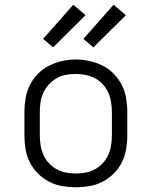

<svg xmlns="http://www.w3.org/2000/svg" viewBox="-20 -782 640 810"><path d="M300 8Q271 8 242 3Q213 -2 187 -15.5Q161 -29 140 -50Q119 -71 106 -97Q93 -123 88 -152Q83 -181 83 -210V-310Q83 -339 88 -368Q93 -397 106 -423Q119 -449 140 -470.5Q161 -492 187 -505Q213 -518 242 -524.5Q271 -531 300 -531Q329 -531 358 -524.5Q387 -518 413 -505Q439 -492 460 -470.5Q481 -449 494 -423Q507 -397 512 -368Q517 -339 517 -310V-210Q517 -181 512 -152Q507 -123 494 -97Q481 -71 460 -50Q439 -29 413 -15.5Q387 -2 358 3Q329 8 300 8ZM300 -50Q321 -50 342 -54Q363 -58 381 -68Q399 -78 413.5 -93.5Q428 -109 436.5 -128Q445 -147 448.5 -168Q452 -189 452 -210V-310Q452 -331 448.5 -352Q445 -373 436.5 -392Q428 -411 413 -427Q398 -443 379.5 -452.5Q361 -462 340 -466Q319 -470 298 -470Q277 -470 256.5 -466Q236 -462 218 -451.5Q200 -441 186 -425.5Q172 -410 163 -391Q154 -372 151 -351.5Q148 -331 148 -310V-210Q148 -189 151.5 -168Q155 -147 163.5 -128Q172 -109 186.5 -93.5Q201 -78 219 -68Q237 -58 258 -54Q279 -50 300 -50ZM374 -582 332 -618 459 -762 511 -718ZM204 -582 162 -618 289 -762 341 -718Z"/></svg>

Font: Iosevka Custom Light Extended
Style: Regular
Weight: 300
Width: 7
Monospace: yes
Designer: Belleve Invis
Foundry: Belleve Invis
Version: Version 11.2.4; ttfautohint (v1.8.4)